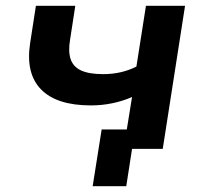

<svg xmlns="http://www.w3.org/2000/svg" viewBox="-20 -514 723 663"><path d="M416 129H300L331 -67H530L520 0H436ZM407 0 436 -179Q404 -165 368 -157.5Q332 -150 294 -150Q176 -150 122 -205Q68 -260 84 -365L104 -494H240L222 -377Q215 -336 224 -309.5Q233 -283 260.5 -270.5Q288 -258 336 -258Q368 -258 396.5 -264.5Q425 -271 451 -284L484 -494H619L542 0Z"/></svg>

Font: Nunito Sans 10pt SemiExpanded
Style: Bold Italic
Weight: 700
Width: 6
Italic angle: -9°
Designer: Vernon Adams
Foundry: Vernon Adams
Version: Version 3.101;gftools[0.9.27]